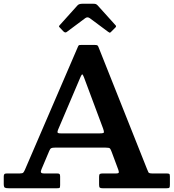

<svg xmlns="http://www.w3.org/2000/svg" viewBox="-20 -1005 927 1025"><path d="M0 -23.5V-62.5Q0 -71.5 3.2 -75.2Q6.5 -79 16.5 -79H85.5Q100.5 -79 104.5 -83.8Q108.5 -88.5 113 -98.5L396.5 -756.5Q399 -762.5 401.8 -763.8Q404.5 -765 413.5 -765H486.5Q496 -765 499.5 -763Q503 -761 505.5 -754.5L764.5 -103.5Q769.5 -91 772.5 -85Q775.5 -79 794 -79H869.5Q880.5 -79 883.8 -76.5Q887 -74 887 -62.5V-19Q887 -6.5 884.2 -3.2Q881.5 0 869 0H528.5Q517 0 513 -3.2Q509 -6.5 509 -18.5V-61.5Q509 -73 513 -76Q517 -79 528 -79H598.5Q613.5 -79 614.2 -84.2Q615 -89.5 611.5 -99L576.5 -193Q571 -208 567 -212.5Q563 -217 542 -217H275.5Q259 -217 253.2 -213.8Q247.5 -210.5 243 -199.5L202 -102.5Q196.5 -90.5 198.8 -84.8Q201 -79 216.5 -79H285Q295 -79 298 -75.8Q301 -72.5 301 -62.5V-17Q301 -4.5 298.2 -2.2Q295.5 0 283.5 0H27.5Q11.5 0 5.8 -3.2Q0 -6.5 0 -23.5ZM410 -594.5 290 -312.5Q286 -303 287.2 -298Q288.5 -293 304 -293H513Q534 -293 534.8 -298.5Q535.5 -304 530.5 -318.5L428 -593Q422 -608.5 418.8 -607.8Q415.5 -607 410 -594.5ZM318.5 -837.5 300.5 -856.5Q295 -862 294.8 -864Q294.5 -866 300 -872L394 -976.5Q401.5 -985 420.5 -985H478Q488 -985 492.2 -983Q496.5 -981 501 -976.5L597 -870Q602.5 -864.5 596 -858L573.5 -835.5Q568 -830 566 -830.2Q564 -830.5 557.5 -835L460 -907.5Q447 -917 435 -908L336.5 -834.5Q328 -828 318.5 -837.5Z"/></svg>

Font: Besley SemiBold
Style: Regular
Weight: 600
Designer: Owen Earl
Foundry: indestructible type*
Version: Version 2.001; ttfautohint (v1.8.3)